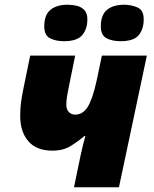

<svg xmlns="http://www.w3.org/2000/svg" viewBox="-20 -787 648 807"><path d="M291 0 318.8 -133.8Q324.2 -160.2 329.3 -179.9Q334.5 -199.7 338.9 -214.8H334Q309.1 -193.4 277.6 -173.6Q246.1 -153.8 200.2 -153.8Q133.3 -153.8 99.1 -193.4Q64.9 -232.9 64.9 -300.8Q64.9 -331.5 68.6 -358.6Q72.3 -385.7 80.1 -422.9L106.9 -553.2H295.9L268.1 -416Q265.1 -403.3 262 -383.8Q258.8 -364.3 258.8 -347.2Q258.8 -326.2 269.8 -315.7Q280.8 -305.2 295.9 -305.2Q327.6 -305.2 348.1 -336.9Q368.7 -368.7 386.2 -448.2L408.2 -553.2H597.2L480 0ZM486.8 -613.8Q451.2 -613.8 427.5 -626.5Q403.8 -639.2 403.8 -675.8Q403.8 -724.1 429.7 -745.6Q455.6 -767.1 502 -767.1Q532.2 -767.1 558.1 -755.6Q584 -744.1 584 -706.1Q584 -664.6 563 -639.2Q542 -613.8 486.8 -613.8ZM249 -613.8Q213.4 -613.8 189.7 -626.5Q166 -639.2 166 -675.8Q166 -724.1 191.9 -745.6Q217.8 -767.1 264.2 -767.1Q284.2 -767.1 303.2 -762.5Q322.3 -757.8 334.7 -744.6Q347.2 -731.4 347.2 -706.1Q347.2 -664.6 325.4 -639.2Q303.7 -613.8 249 -613.8Z"/></svg>

Font: Open Sans ExtraBold
Style: Italic
Weight: 800
Italic angle: -12°
Designer: Monotype Design Team
Foundry: Monotype Imaging Inc.
Version: Version 3.000; ttfautohint (v1.8.4)